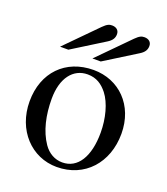

<svg xmlns="http://www.w3.org/2000/svg" viewBox="-128 -768 756 869"><g transform="rotate(20 250.0 -334.0)"><path d="M380 -204C380 -88 336 -18 262 -18C226 -18 194 -36 172 -68C135 -122 119 -194 119 -273C119 -373 166 -432 235 -432C278 -432 306 -412 330 -382C362 -341 380 -272 380 -204ZM470 -231C470 -369 376 -460 254 -460C119 -460 29 -367 29 -228C29 -89 124 10 245 10C380 10 470 -92 470 -231ZM74 -507H114L268 -603C289 -616 297 -630 297 -648C297 -667 283 -678 263 -678C250 -678 240 -675 220 -655ZM230 -507H270L424 -603C445 -616 453 -630 453 -648C453 -667 439 -678 419 -678C406 -678 396 -675 376 -655Z"/></g></svg>

Font: XITS
Style: Regular
Weight: 400
Designer: MicroPress Inc., with final additions and corrections provided by Coen Hoffman, Elsevier (retired)
Version: Version 1.302